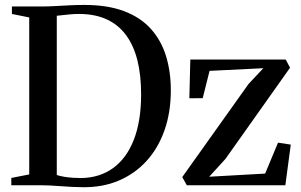

<svg xmlns="http://www.w3.org/2000/svg" viewBox="-20 -770 1252 798"><path d="M322 8Q302 8 279 6.8Q256 5.5 232.8 3.8Q209.5 2 189.2 1Q169 0 154 0H27V-30.5L101.5 -45V-697.5L29.5 -712V-743H152.5Q179.5 -743 209.5 -744.8Q239.5 -746.5 270.2 -748Q301 -749.5 330.5 -749.5Q427.5 -749.5 496 -723.5Q564.5 -697.5 607.2 -649.8Q650 -602 670 -537Q690 -472 690 -394.5Q690 -304 664 -229.5Q638 -155 589.5 -101.5Q541 -48 473.2 -19.2Q405.5 9.5 322 8ZM317 -30Q394.5 -31 450.5 -71.8Q506.5 -112.5 536.5 -190Q566.5 -267.5 566.5 -377.5Q566.5 -458.5 550.8 -520.5Q535 -582.5 503 -625.2Q471 -668 422.5 -690Q374 -712 308 -712Q288.5 -712 270.2 -710.2Q252 -708.5 237.5 -706.8Q223 -705 216 -704.5V-42.5Q230 -38 247.2 -35.2Q264.5 -32.5 282.8 -31.2Q301 -30 317 -30ZM1074.5 -486.5 851 -475.5 822.5 -362 767 -361.5 771 -522.5H1167.5L1185.5 -488.5L917 -109.5L849.5 -35.5L1082 -48.5L1135.5 -177L1188.5 -169L1166 0H756.5L737.5 -34L1013 -421Z"/></svg>

Font: Merriweather 96pt Medium
Style: Regular
Weight: 500
Version: Version 2.100